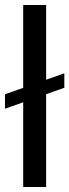

<svg xmlns="http://www.w3.org/2000/svg" viewBox="-20 -750 278 770"><path d="M0 -314V-372L238 -456V-398ZM73 0V-730H165V0Z"/></svg>

Font: MuseoModerno Thin
Style: Regular
Weight: 400
Version: Version 1.003